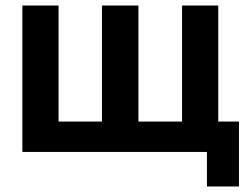

<svg xmlns="http://www.w3.org/2000/svg" viewBox="-20 -550 910 695"><path d="M729 125V0H61V-530H192V-110H349V-530H481V-110H639V-530H770V-110H845V125Z"/></svg>

Font: Golos Text SemiBold
Style: Regular
Weight: 600
Designer: A.Korolkova, Vitaly Kuzmin
Foundry: ParaType Ltd
Version: Version 2.004